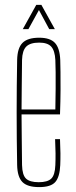

<svg xmlns="http://www.w3.org/2000/svg" viewBox="-20 -759 310 784"><path d="M140 5Q91.5 5 71.2 -16Q51 -37 50 -85Q49 -138.5 48.5 -192.2Q48 -246 48 -299.5Q48 -353 48.5 -406.8Q49 -460.5 50 -514Q51 -563 72 -584Q93 -605 140 -605Q184.5 -605 204.2 -584Q224 -563 226 -514Q226.5 -496 227 -465Q227.5 -434 227.2 -390.5Q227 -347 225 -292H68Q68 -245.5 68.8 -196Q69.5 -146.5 70 -85Q71 -44 86.5 -29.5Q102 -15 138 -15Q174 -15 189.2 -29.5Q204.5 -44 206 -85Q207 -107.5 206.8 -133.2Q206.5 -159 205 -191H225Q226.5 -159 226.8 -133Q227 -107 226 -85Q224 -37 206 -16Q188 5 140 5ZM68 -312H206Q207 -356.5 207.2 -395.5Q207.5 -434.5 207.2 -464.8Q207 -495 206 -514Q204 -552.5 189 -568.8Q174 -585 140 -585Q103.5 -585 87.2 -568.8Q71 -552.5 70 -514Q69.5 -455 68.8 -406.5Q68 -358 68 -312ZM73 -640 128 -739H149L204 -640H181L139 -718L96 -640Z"/></svg>

Font: Big Shoulders Display Thin Thin
Style: Regular
Weight: 250
Version: Version 2.002